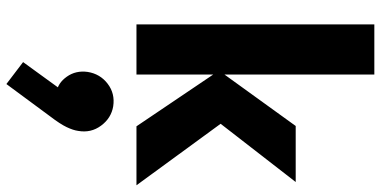

<svg xmlns="http://www.w3.org/2000/svg" viewBox="-308 -458 1163 586"><g transform="rotate(90 273.0 -164.5)"><path d="M365 0 195 -252 364 -486H535L331 -223L336 -286L545 0ZM54 0V-726H207V0ZM236 397 169 346 259 222 306 217Q297 230 285.5 238Q274 246 261 244Q233 240 213.5 212.5Q194 185 199 149Q205 111 235 88Q265 65 304 71Q340 77 363 108Q386 139 379 178Q377 193 367.5 213Q358 233 335 263Z"/></g></svg>

Font: Outfit
Style: Bold
Weight: 700
Designer: Rodrigo Fuenzalida
Foundry: fragTYPE
Version: Version 1.100;gftools[0.9.27]